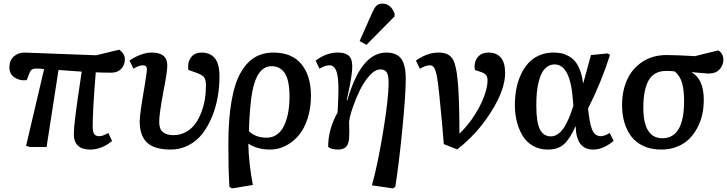

<svg xmlns="http://www.w3.org/2000/svg" viewBox="-20 -817 4040 1067"><path d="M305.2 -428.2 238.8 0H146L125 -6.8L225.1 -433.1Q206.5 -436 184.1 -436Q164.6 -436 156.5 -430.2Q148.4 -424.3 141.1 -404.8L128.9 -372.1Q92.8 -366.2 62.5 -385.3Q32.2 -404.3 32.2 -442.9Q32.2 -481.4 56.6 -503.2Q81.1 -524.9 116.2 -524.9L514.2 -509.8L643.1 -541Q673.8 -518.1 673.8 -487.8Q673.8 -455.6 653.6 -434.3Q633.3 -413.1 599.1 -413.1Q560.1 -413.1 512.2 -415Q495.1 -208 495.1 -112.8Q495.1 -84 503.9 -72Q512.7 -60.1 530.8 -60.1Q551.3 -60.1 582 -78.1L603 -33.2Q544.4 14.2 481 14.2Q390.1 14.2 390.1 -73.2Q390.1 -129.4 427.7 -376Q431.6 -404.3 434.1 -418.9Z M822.8 -524.9Q909.7 -524.9 909.7 -454.1Q909.7 -417 888.7 -312Q864.7 -182.1 864.7 -141.1Q864.7 -100.1 885 -83Q905.3 -65.9 943.4 -65.9Q981.4 -65.9 1012.9 -83.3Q1044.4 -100.6 1064.7 -128.4Q1085 -156.2 1098.9 -192.9Q1112.8 -229.5 1118.7 -266.4Q1124.5 -303.2 1124.5 -340.8Q1124.5 -376 1113.5 -388.7Q1102.5 -401.4 1070.3 -413.1L1027.3 -428.2Q1025.4 -435.1 1025.4 -446.8Q1025.4 -479.5 1044.9 -502.2Q1064.5 -524.9 1099.6 -524.9Q1147.9 -524.9 1173.8 -493.7Q1199.7 -462.4 1199.7 -392.1Q1199.7 -334 1189.7 -277.1Q1179.7 -220.2 1158 -167.5Q1136.2 -114.7 1105.2 -74.5Q1074.2 -34.2 1028.6 -10Q982.9 14.2 928.7 14.2Q838.4 14.2 797.4 -24.4Q756.3 -63 756.3 -142.1Q756.3 -182.1 782.7 -333Q796.4 -416.5 796.4 -433.1Q796.4 -454.1 774.4 -454.1Q752 -454.1 721.7 -435.1L699.7 -480Q724.6 -498.5 758.5 -511.7Q792.5 -524.9 822.8 -524.9Z M1481.9 14.2Q1410.6 14.2 1361.3 -18.1H1359.9Q1362.3 90.8 1385.3 210.9L1269 230L1254.9 221.2Q1249 119.1 1249 -14.2Q1249 -154.8 1266.6 -255.1Q1284.2 -355.5 1317.9 -413.8Q1351.6 -472.2 1396.2 -498.5Q1440.9 -524.9 1500 -524.9Q1601.6 -524.9 1654.8 -460.7Q1708 -396.5 1708 -285.2Q1708 -215.3 1689.2 -157.7Q1670.4 -100.1 1638.7 -63.2Q1606.9 -26.4 1566.4 -6.1Q1525.9 14.2 1481.9 14.2ZM1489.3 -449.2Q1438.5 -449.2 1409.2 -392.8Q1379.9 -336.4 1370.1 -213.9Q1364.7 -152.8 1363.3 -87.9Q1400.9 -51.8 1461.9 -51.8Q1495.1 -51.8 1520.3 -70.3Q1545.4 -88.9 1560.1 -121.3Q1574.7 -153.8 1581.8 -193.6Q1588.9 -233.4 1588.9 -279.8Q1588.9 -370.1 1563 -409.7Q1537.1 -449.2 1489.3 -449.2Z M2051.8 -753.9Q2062 -775.9 2073.5 -786.4Q2085 -796.9 2104.5 -796.9Q2151.9 -796.9 2172.9 -741.2V-726.1L2016.6 -567.9L1978.5 -588.9ZM1810.5 -454.1Q1786.1 -454.1 1755.9 -435.1L1733.9 -480Q1793.9 -524.9 1856 -524.9Q1874.5 -524.9 1887.7 -522Q1900.9 -519 1912.8 -511.5Q1924.8 -503.9 1931.2 -488Q1937.5 -472.2 1937.5 -448.2Q1937.5 -390.6 1906.7 -261.2L1909.7 -258.8Q1950.7 -397.5 2004.4 -461.2Q2058.1 -524.9 2127 -524.9Q2152.3 -524.9 2171.4 -518.1Q2190.4 -511.2 2202.4 -499Q2214.4 -486.8 2221.7 -467.8Q2229 -448.7 2231.9 -427Q2234.9 -405.3 2234.9 -377Q2234.9 -293.9 2216.1 -100.8Q2197.3 92.3 2176.8 221.2L2162.6 230L2046.9 212.9Q2078.1 102.5 2108.9 -83.5Q2139.6 -269.5 2139.6 -356.9Q2139.6 -398.4 2129.2 -414.8Q2118.7 -431.2 2093.8 -431.2Q2064.5 -431.2 2033.2 -396.5Q2002 -361.8 1978.8 -313.5Q1955.6 -265.1 1939.5 -217.3Q1923.3 -169.4 1919.9 -139.2Q1922.4 -85 1920.2 -51Q1918 -17.1 1903.8 -1.5Q1889.6 14.2 1856.9 14.2Q1841.3 14.2 1825.2 10Q1809.1 5.9 1803.7 -2Q1803.7 -99.1 1856 -191.9Q1860.8 -271.5 1860.8 -323.2Q1860.8 -357.4 1857.7 -382.3Q1854.5 -407.2 1849.6 -420.9Q1844.7 -434.6 1837.6 -442.4Q1830.6 -450.2 1824.5 -452.1Q1818.4 -454.1 1810.5 -454.1Z M2446.3 -16.1Q2439.9 -107.4 2421.4 -289.1Q2414.6 -358.9 2407.7 -393.8Q2400.9 -428.7 2392.1 -441.4Q2383.3 -454.1 2368.2 -454.1Q2346.2 -454.1 2313.5 -435.1L2291.5 -480Q2316.4 -499 2349.6 -512Q2382.8 -524.9 2416.5 -524.9Q2441.4 -524.9 2458.5 -518.6Q2475.6 -512.2 2487.3 -500Q2499 -487.8 2506.6 -463.9Q2514.2 -439.9 2518.6 -410.4Q2522.9 -380.9 2526.4 -334Q2533.2 -231.4 2533.2 -74.2Q2581.5 -120.1 2618.7 -179.2Q2655.8 -238.3 2672.6 -287.4Q2689.5 -336.4 2689.5 -370.1Q2689.5 -389.2 2681.4 -399.2Q2673.3 -409.2 2658.2 -415L2619.1 -428.2Q2617.2 -439.9 2617.2 -445.8Q2617.2 -481 2637.7 -502.9Q2658.2 -524.9 2693.4 -524.9Q2787.1 -524.9 2787.1 -411.1Q2787.1 -318.8 2709 -195.1Q2630.9 -71.3 2520.5 13.2Z M3024.4 14.2Q2978 14.2 2942.1 -6.3Q2906.2 -26.9 2884.8 -62Q2863.3 -97.2 2852.3 -140.9Q2841.3 -184.6 2841.3 -234.9Q2841.3 -279.8 2849.1 -321.5Q2856.9 -363.3 2873.8 -400.4Q2890.6 -437.5 2915 -465.1Q2939.5 -492.7 2975.6 -508.8Q3011.7 -524.9 3055.2 -524.9Q3078.1 -524.9 3097.4 -521.2Q3116.7 -517.6 3138.2 -506.3Q3159.7 -495.1 3175.3 -476.8Q3190.9 -458.5 3203.1 -427.2Q3215.3 -396 3220.2 -354H3221.2Q3225.1 -366.7 3264.2 -511.2L3356.4 -520L3370.1 -512.2Q3321.8 -359.9 3248 -213.9L3251.5 -184.1Q3260.3 -112.8 3275.4 -86.4Q3290.5 -60.1 3318.4 -60.1Q3338.9 -60.1 3368.2 -78.1L3390.1 -34.2Q3368.7 -15.1 3338.4 -0.5Q3308.1 14.2 3276.4 14.2Q3182.1 14.2 3179.2 -115.2H3178.2Q3148.9 -47.9 3115.5 -16.8Q3082 14.2 3024.4 14.2ZM3041.5 -59.1Q3060.1 -59.1 3076.9 -69.8Q3093.8 -80.6 3106 -96.2Q3118.2 -111.8 3130.1 -136.2Q3142.1 -160.6 3149.9 -181.2Q3157.7 -201.7 3166.5 -229L3164.1 -256.8Q3150.4 -459 3062.5 -459Q3039.1 -459 3021 -446Q3002.9 -433.1 2991.7 -412.1Q2980.5 -391.1 2973.1 -360.8Q2965.8 -330.6 2963.1 -299.3Q2960.4 -268.1 2960.4 -231.9Q2960.4 -137.2 2980.5 -98.1Q3000.5 -59.1 3041.5 -59.1Z M3972.2 -537.1Q4000 -518.1 4000 -485.8Q4000 -455.6 3979.2 -431.9Q3958.5 -408.2 3917 -408.2Q3907.2 -408.2 3869.9 -411.9Q3832.5 -415.5 3825.2 -416V-414.1Q3891.1 -376 3891.1 -262.2Q3891.1 -220.2 3882.6 -180.9Q3874 -141.6 3855 -106Q3835.9 -70.3 3808.8 -43.7Q3781.7 -17.1 3742.2 -1.5Q3702.6 14.2 3654.8 14.2Q3598.6 14.2 3556.2 -5.4Q3513.7 -24.9 3488 -59.1Q3462.4 -93.3 3449.7 -137.2Q3437 -181.2 3437 -232.9Q3437 -311 3464.8 -373.3Q3492.7 -435.5 3549.8 -473.4Q3606.9 -511.2 3685.1 -511.2Q3712.9 -511.2 3752.2 -509.5Q3791.5 -507.8 3816.9 -506.3L3841.8 -504.9ZM3781.7 -254.9Q3781.7 -314.5 3770.8 -354.5Q3759.8 -394.5 3730 -419.9Q3712.4 -422.9 3683.1 -422.9Q3614.3 -422.9 3584.7 -370.4Q3555.2 -317.9 3555.2 -219.2Q3555.2 -48.8 3661.1 -48.8Q3781.7 -48.8 3781.7 -254.9Z"/></svg>

Font: Literata Book SemiBold
Style: Italic
Weight: 600
Italic angle: -3°
Designer: Latin by Veronika Burian and Jose Scaglione. Greek by Irene Vlachou. Cyrillic by Vera Evstafieva
Foundry: TypeTogether
Version: Version 1.003;PS 001.003;hotconv 1.0.88;makeotf.lib2.5.64775